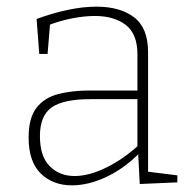

<svg xmlns="http://www.w3.org/2000/svg" viewBox="-20 -550 577 577"><path d="M425 -25 417 -35 513 -23V-2L400 3L395 -93L399 -90Q354 -44 300 -18.5Q246 7 196 7Q139 7 102.5 -28.5Q66 -64 66 -137Q66 -196 90 -226.5Q114 -257 155.5 -267.5Q197 -278 248 -278H400L393 -270V-387Q393 -448 358 -475Q323 -502 265 -502Q234 -502 197.5 -495Q161 -488 122 -473L131 -485L123 -388H98L90 -493Q139 -511 184.5 -520.5Q230 -530 270 -530Q341 -530 383 -498Q425 -466 425 -393ZM100 -141Q100 -80 129.5 -50.5Q159 -21 204 -21Q247 -21 298.5 -46Q350 -71 398 -115L393 -102V-259L400 -252H252Q170 -252 135 -227Q100 -202 100 -141Z"/></svg>

Font: Bitter Thin ExtraLight
Style: Regular
Weight: 250
Version: Version 2.002